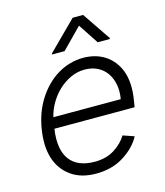

<svg xmlns="http://www.w3.org/2000/svg" viewBox="-114 -843 809 940"><g transform="rotate(-15 290.5 -372.5)"><path d="M55.4 -269.5Q69.2 -353.3 110.1 -416.2Q130.7 -448.2 156.2 -473.5Q181.8 -498.9 211.1 -516.5Q240.4 -534.1 273.3 -543.5Q306.1 -552.9 341.3 -552.9Q371.8 -552.9 399.3 -545.5Q426.8 -538 449.8 -523.3Q472.7 -508.5 490.4 -486.7Q508.2 -464.8 519.5 -435.7Q542.6 -373.6 527.3 -285.2L522.4 -253.9H115.8Q108 -202.8 114.2 -163.9Q120.4 -125 139.7 -98.9Q159.1 -72.8 190.9 -59.7Q222.7 -46.5 266 -46.5Q324.2 -46.5 366.1 -73.2Q407.7 -99.8 429.3 -136L485.8 -116.5Q472.3 -90.9 450.8 -68.5Q429.3 -46.2 399.1 -27Q339.5 11.4 257.1 11.4Q180.8 11.4 131 -24.5Q79.9 -61.1 60.7 -122.9Q41.5 -184.7 55.4 -269.5ZM125.4 -309.7H467Q473.7 -349.1 467.3 -383Q460.9 -416.9 443.4 -441.9Q425.8 -467 397.7 -481.2Q369.7 -495.4 332.7 -495.4Q295.1 -495.4 261 -479.4Q226.9 -463.4 199.4 -437.3Q171.9 -411.2 152.7 -377.8Q133.5 -344.5 125.4 -309.7ZM198.2 -608 199.2 -612.9 342.7 -755.7H395.6L492.5 -612.9L491.8 -608H430L362.6 -710.2L262.1 -608Z"/></g></svg>

Font: Inter P Light
Style: Italic
Weight: 300
Italic angle: 9.39999°
Designer: Rasmus Andersson
Foundry: rsms
Version: Version 3.018;git-588b23468